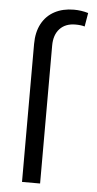

<svg xmlns="http://www.w3.org/2000/svg" viewBox="-53 -772 408 806"><g transform="rotate(5 150.5 -369.5)"><path d="M71.3 0V-581.1Q71.3 -630.9 90.3 -666.5Q109.4 -702.1 144.3 -720.7Q179.2 -739.3 225.6 -739.3Q256.8 -739.3 286.1 -730.5L276.4 -672.9Q261.7 -677.7 237.3 -677.7Q195.3 -677.7 171.4 -652.1Q147.5 -626.5 147.5 -581.1V0Z"/></g></svg>

Font: Pretendard Light
Style: Regular
Weight: 300
Designer: Base glyphs from Inter by Rasmus Andersson; Hangeul glyphs from Noto Sans CJK(Source Han Sans) by Jang Soo-young and Kan
Foundry: Kil Hyung-jin
Version: Version 1.309